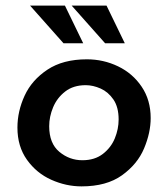

<svg xmlns="http://www.w3.org/2000/svg" viewBox="-20 -652 597 683"><path d="M42 -198Q42 -256 67.5 -311.5Q93 -367 148.5 -404Q204 -441 289 -441Q348 -441 400 -416Q452 -391 484 -343.5Q516 -296 516 -232Q516 -180 492.5 -124Q469 -68 414 -28.5Q359 11 270 11Q215 11 162.5 -12.5Q110 -36 76 -83.5Q42 -131 42 -198ZM402 -227Q402 -271 383.5 -298Q365 -325 338 -337Q311 -349 285 -349Q241 -349 212 -326.5Q183 -304 169 -270.5Q155 -237 155 -203Q155 -142 191 -112Q227 -82 273 -82Q317 -82 346 -104.5Q375 -127 388.5 -160Q402 -193 402 -227ZM276 -498H206L87 -632H211ZM424 -498H354L235 -632H359Z"/></svg>

Font: Josefin Sans SemiBold
Style: Italic
Weight: 600
Italic angle: -7°
Designer: Santiago Orozco
Foundry: Typemade
Version: Version 2.000